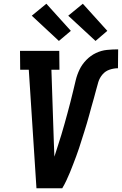

<svg xmlns="http://www.w3.org/2000/svg" viewBox="-20 -1007 652 1027"><path d="M313 0H175L134 -634H88L87 -735H297L298 -634H255L268 -245Q269 -226 269.5 -207Q270 -188 271 -169Q280 -198 289.5 -227Q299 -256 308 -285.5Q317 -315 325 -344Q333 -373 341 -402Q349 -431 356.5 -460.5Q364 -490 371 -519Q378 -548 385 -577.5Q392 -607 405.5 -635Q419 -663 442 -686.5Q465 -710 493.5 -723.5Q522 -737 552 -740Q582 -743 612 -743L611 -642Q589 -642 566.5 -634.5Q544 -627 528.5 -609Q513 -591 506 -568.5Q499 -546 493.5 -523.5Q488 -501 481.5 -479Q475 -457 469 -435Q463 -413 457 -391Q451 -369 444.5 -347Q438 -325 431 -303Q424 -281 417 -259Q410 -237 403 -215Q396 -193 387.5 -171Q379 -149 371 -127.5Q363 -106 354 -84.5Q345 -63 335 -41.5Q325 -20 313 0ZM491 -788 345 -923 423 -987 554 -842ZM295 -788 150 -923 228 -987 359 -842Z"/></svg>

Font: Iosevka HT Extended
Style: Bold Italic
Weight: 700
Width: 7
Italic angle: -9°
Monospace: yes
Designer: Belleve Invis
Foundry: Belleve Invis
Version: Version 32.3.0; ttfautohint (v1.8.4)